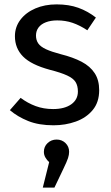

<svg xmlns="http://www.w3.org/2000/svg" viewBox="-20 -559 507 875"><path d="M238 -539Q294 -539 337 -523.5Q380 -508 417 -479L378 -421Q343 -444 310.5 -455Q278 -466 241 -466Q211 -466 189 -457.5Q167 -449 155.5 -433.5Q144 -418 144 -397Q144 -376 154.5 -361Q165 -346 190 -334.5Q215 -323 257 -312Q313 -298 352 -277.5Q391 -257 411.5 -225.5Q432 -194 432 -148Q432 -93 402.5 -57.5Q373 -22 325.5 -5Q278 12 224 12Q157 12 108.5 -7.5Q60 -27 25 -57L74 -113Q106 -89 142.5 -75.5Q179 -62 222 -62Q274 -62 304.5 -83.5Q335 -105 335 -142Q335 -168 324.5 -185Q314 -202 286 -215Q258 -228 207 -241Q122 -264 85 -301.5Q48 -339 48 -394Q48 -436 73 -469Q98 -502 141 -520.5Q184 -539 238 -539ZM238 77Q262 77 278.5 93Q295 109 295 133Q295 146 290 161.5Q285 177 269 210L228 296H175L204 180Q194 171 187 159Q180 147 180 133Q180 109 197 93Q214 77 238 77Z"/></svg>

Font: Fira Sans Variable
Style: Regular
Weight: 400
Designer: Carrois Corporate & Edenspiekermann AG
Foundry: Carrois Corporate GbR & Edenspiekermann AG
Version: Version 4.202